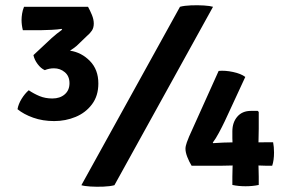

<svg xmlns="http://www.w3.org/2000/svg" viewBox="-20 -709 1104 735"><path d="M246 -390.5Q246 -417.5 228.2 -432.5Q210.5 -447.5 186.5 -447.5Q168 -447.5 151.5 -440.5Q136.5 -447 124 -463.8Q111.5 -480.5 108 -498L177.5 -563Q186.5 -571 197.5 -580Q208.5 -589 218 -595.5L215.5 -598.5Q202 -596 177.8 -594.8Q153.5 -593.5 139.5 -593.5H67.5Q62.5 -613.5 62.5 -632.5Q62.5 -643 64.5 -656.2Q66.5 -669.5 72 -683H317Q324.5 -669.5 331.8 -652Q339 -634.5 339 -619Q339 -603 332 -592.2Q325 -581.5 312.5 -571L273.5 -533.5Q263.5 -525 248 -515Q292 -508.5 324.2 -475.5Q356.5 -442.5 356.5 -389.5Q356.5 -342 332.2 -309.8Q308 -277.5 269.5 -261.5Q231 -245.5 187.5 -245.5Q143.5 -245.5 107 -258.5Q70.5 -271.5 47 -291Q50.5 -311 62.8 -330.8Q75 -350.5 90 -363.5Q109 -350.5 131.2 -341.2Q153.5 -332 180.5 -332Q209.5 -332 227.8 -347.8Q246 -363.5 246 -390.5ZM669 -683Q685.5 -687.5 711.2 -688.5Q737 -689.5 760.8 -688Q784.5 -686.5 795.5 -683L418 0Q401 4.5 375.2 5.5Q349.5 6.5 326 5Q302.5 3.5 291.5 0ZM713.5 -74.5Q704 -90 697 -108Q690 -126 690 -139.5Q690 -149.5 695.2 -164Q700.5 -178.5 704 -186.5L817 -437.5Q841.5 -440 872 -433.5Q902.5 -427 919 -414.5L856.5 -279.5Q850.5 -266 840 -244Q829.5 -222 817.5 -199.8Q805.5 -177.5 794.5 -163L796 -161Q813.5 -162.5 835.5 -163.2Q857.5 -164 870 -164Q870 -168 869.8 -172.2Q869.5 -176.5 869.5 -179.5V-206Q869.5 -240.5 888.5 -262.5Q907.5 -284.5 940.5 -284.5H966.5L970.5 -280.5V-217Q970.5 -203.5 970 -189.8Q969.5 -176 969.5 -164H970Q977 -164 986 -164.2Q995 -164.5 1003.5 -164.5H1025.5Q1029 -147 1029 -125Q1029 -95.5 1022 -74.5H1000.5Q994 -74.5 984.8 -75Q975.5 -75.5 969.5 -75.5Q969.5 -65.5 970 -55.2Q970.5 -45 970.5 -32.5V-1Q959 1.5 945.8 2.8Q932.5 4 920 4Q907.5 4 894.2 2.8Q881 1.5 869.5 -1V-32.5Q869.5 -45 870 -55.2Q870.5 -65.5 870.5 -75.5Q862 -75.5 848.5 -75Q835 -74.5 823.5 -74.5Z"/></svg>

Font: Signika SC SemiBold
Style: Regular
Weight: 600
Designer: Anna Giedryś
Foundry: Anna Giedryś
Version: Version 2.000; ttfautohint (v1.8.3) -l 8 -r 50 -G 200 -x 9 -